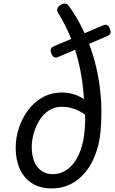

<svg xmlns="http://www.w3.org/2000/svg" viewBox="-20 -1038 643 1077"><path d="M272 19Q205 19 159.5 -10Q114 -39 91 -90.5Q68 -142 68 -209Q68 -265 86 -320Q104 -375 137.5 -420Q171 -465 219 -492Q267 -519 327 -519Q362 -519 393 -509.5Q424 -500 451 -482Q447 -549 436 -614Q425 -679 407 -740Q389 -801 363.5 -857.5Q338 -914 306 -965Q298 -977 301.5 -989Q305 -1001 321 -1011Q351 -1029 369 -1001Q409 -944 439.5 -883Q470 -822 492 -757.5Q514 -693 527.5 -625Q541 -557 546 -487Q551 -417 547 -344Q544 -258 522 -191Q500 -124 463 -77Q426 -30 377 -5.5Q328 19 272 19ZM277 -61Q313 -61 345 -79.5Q377 -98 401.5 -134Q426 -170 440.5 -223Q455 -276 457 -346Q458 -358 458 -370.5Q458 -383 457 -395Q428 -416 395.5 -427.5Q363 -439 326 -439Q286 -439 254.5 -418.5Q223 -398 202 -364.5Q181 -331 169.5 -291.5Q158 -252 158 -213Q158 -167 172 -132.5Q186 -98 213 -79.5Q240 -61 277 -61ZM303 -717Q292 -712 282 -718.5Q272 -725 266 -743Q262 -756 266 -764.5Q270 -773 281 -778L559 -896Q587 -908 597 -874Q603 -860 599.5 -851Q596 -842 585 -837Z"/></svg>

Font: Playwrite ZA
Style: Regular
Weight: 400
Designer: Veronika Burian, José Scaglione
Foundry: TypeTogether
Version: Version 1.002